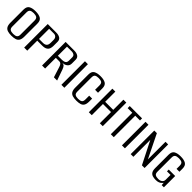

<svg xmlns="http://www.w3.org/2000/svg" viewBox="295 -1672 2852 2852"><g transform="rotate(45 1721.0 -246.0)"><path d="M196.6 10Q149 10 116.9 -0.6Q84.8 -11.2 68.4 -39Q52 -66.8 52 -117V-391.8Q52 -456.8 90.8 -479.6Q129.5 -502.3 198 -502.3Q267.2 -502.3 306.1 -479Q345.1 -455.7 345.1 -391.8V-117.3Q345.1 -66.4 328.6 -38.6Q312.1 -10.7 279.1 -0.4Q246.2 10 196.6 10ZM197.3 -28Q240.9 -28 262 -42.8Q283.1 -57.7 283.1 -97.8V-393Q283.1 -434.6 261.1 -448.7Q239 -462.8 197.3 -462.8Q155.8 -462.8 134.1 -448.7Q112.5 -434.6 112.5 -393V-97.8Q112.5 -57.7 133.6 -42.8Q154.7 -28 197.3 -28Z M458 0V-495H638Q686.7 -495 717.4 -475Q748.2 -455 748.2 -412.8V-322.9Q748.2 -295.3 739.3 -269.3Q730.3 -243.4 704.3 -226.6Q678.2 -209.9 625.4 -209.9H522.8V0ZM522.8 -246.9H607.1Q645.6 -246.9 666 -266.6Q686.5 -286.3 686.5 -330.3V-387.8Q686.5 -423.7 668.1 -441.6Q649.7 -459.6 622.9 -459.6H522.8Z M834 0V-495H1016.3Q1065 -495 1095.7 -475Q1126.5 -455 1126.5 -412.8V-333.2Q1126.5 -290.6 1096.2 -266.6Q1065.9 -242.6 1015.3 -240.8V-240.7Q1047.9 -239.4 1063 -222.7Q1078.1 -206 1090.7 -170.3L1150.2 0H1082.6L1030.1 -166Q1026 -180.1 1018.9 -193.6Q1011.7 -207.1 1000.1 -216Q988.5 -224.9 969.4 -224.9H898V0ZM898 -268.1H984.3Q1020.2 -268.1 1042.8 -282.1Q1065.4 -296 1065.4 -335.7V-401.7Q1065.4 -431.8 1046.1 -445.7Q1026.9 -459.6 1000.1 -459.6H898Z M1240 0V-495H1302V0Z M1561 10Q1513.1 10 1480.7 -0.4Q1448.3 -10.9 1431.7 -38.7Q1415 -66.5 1415 -117V-391.8Q1415 -456.8 1454.2 -479.6Q1493.4 -502.3 1562.4 -502.3Q1632.5 -502.3 1670.3 -479Q1708.1 -455.7 1708.1 -391.8V-301.3H1646.1V-393.4Q1646.1 -436.2 1624.5 -449.5Q1602.9 -462.8 1561.7 -462.8Q1520.5 -462.8 1499.4 -449.5Q1478.4 -436.2 1478.4 -393.4V-97.8Q1478.4 -55.4 1499.6 -41.7Q1520.8 -28 1561.7 -28Q1603.3 -28 1624.7 -41.7Q1646.1 -55.4 1646.1 -97.8V-177.8H1708.1V-117.3Q1708.1 -66.1 1691.9 -38.3Q1675.6 -10.5 1643.1 -0.2Q1610.6 10 1561 10Z M1816 0V-495H1878V-281.5H2047.6V-495H2108.9V0H2047.6V-235.2H1878V0Z M2278.1 0V-451.1H2180.8V-495H2439.8V-451.1H2340.1V0Z M2512 0V-495H2574V0Z M2696 0V-495H2750.6L2931.9 -125.3V-495H2987.5V0H2931.8L2752.3 -355.3V0Z M3229.6 9.4Q3192.1 9.4 3162.6 0.1Q3133.1 -9.2 3116.6 -35Q3100 -60.9 3100 -109.9V-391.3Q3100 -456.3 3138.6 -479Q3177.2 -501.7 3246.7 -501.7Q3316.6 -501.7 3354.8 -478.4Q3393.1 -455.1 3393.1 -391.3V-326.5H3332.5V-393Q3332.5 -434 3311.7 -448.4Q3290.9 -462.8 3246.4 -462.8Q3203.7 -462.8 3182.5 -448.4Q3161.3 -434 3161.3 -393V-97.8Q3161.3 -55.4 3183.1 -41.7Q3205 -28 3246.4 -28Q3283.9 -28 3308.2 -46.1Q3332.5 -64.2 3332.5 -97.8V-200.2H3257.7V-237.4H3393.1V0H3347L3344 -45.5Q3339.7 -40.4 3335.8 -35.5Q3331.9 -30.6 3328.3 -27.3Q3314.9 -11.3 3290.3 -0.9Q3265.6 9.4 3229.6 9.4Z"/></g></svg>

Font: Alumni Sans SC Thin
Style: Regular
Weight: 100
Designer: Robert E. Leuschke
Foundry: Robert E. Leuschke
Version: Version 1.018